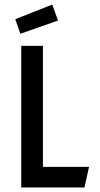

<svg xmlns="http://www.w3.org/2000/svg" viewBox="-20 -821 440 841"><path d="M47 -737 209 -801 234 -731 69 -673ZM168 -620V-90H370L350 0H73V-620Z"/></svg>

Font: Gulax
Style: Regular
Weight: 400
Designer: Morgan Gilbert
Foundry: VTF
Version: Version 1.001;hotconv 1.0.109;makeotfexe 2.5.65596